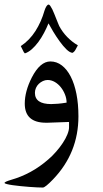

<svg xmlns="http://www.w3.org/2000/svg" viewBox="-45 -593 456 849"><path d="M301.8 -78.6Q301.8 83.5 189.5 200.2Q154.8 236.3 144.5 236.3Q135.3 236.3 119.1 235.6Q103 234.9 84.2 233.4Q65.4 231.9 46.1 230Q26.9 228 11 225.8Q-4.9 223.6 -14.9 220.9Q-24.9 218.3 -24.9 215.8Q-24.9 210.9 4.4 202.1Q48.8 189.5 89.8 167.2Q130.9 145 169.4 111.3Q187 96.2 203.6 77.1Q220.2 58.1 232.9 38.8Q245.6 19.5 252.9 1.5Q260.3 -16.6 260.3 -30.3V-53.7L165 -50.3H158.7Q64.5 -50.3 64.5 -134.8Q64.5 -189 95.7 -250.5Q132.3 -321.3 177.7 -321.3Q205.6 -321.3 228.5 -303.7Q251.5 -286.1 267.8 -254.2Q284.2 -222.2 293 -177.7Q301.8 -133.3 301.8 -78.6ZM249.5 -139.2Q249.5 -157.2 242.4 -175Q235.4 -192.9 223.9 -207.3Q212.4 -221.7 197.3 -230.5Q182.1 -239.3 165.5 -239.3Q154.8 -239.3 144.8 -234.6Q134.8 -230 126.7 -222.4Q118.7 -214.8 114 -204.3Q109.4 -193.8 109.4 -182.6Q109.4 -132.8 181.2 -132.8Q194.3 -132.8 211.4 -134.3Q228.5 -135.7 249.5 -139.2ZM46.9 -389.2Q85.4 -414.6 111.6 -455.6Q137.7 -496.6 151.9 -546.4Q155.8 -558.6 160.6 -565.7Q165.5 -572.8 169.9 -572.8Q173.3 -572.8 177.5 -566.9Q181.6 -561 186.3 -551.8Q190.9 -542.5 195.3 -531Q199.7 -519.5 204.1 -509Q208.5 -498.5 211.7 -490.2Q214.8 -481.9 216.8 -478Q231 -451.2 252.4 -429.2Q273.9 -407.2 299.3 -392.6Q293.9 -383.3 289.3 -374Q284.7 -364.7 275.9 -359.4Q264.2 -359.9 249 -374.5Q233.9 -389.2 218.8 -410.2Q203.6 -431.2 190.4 -453.1Q177.2 -475.1 169.4 -489.7Q161.1 -469.2 149.7 -447.5Q138.2 -425.8 124.5 -407.2Q110.8 -388.7 95.5 -375.2Q80.1 -361.8 64.9 -356.9Q63 -358.4 60.5 -362.3V-361.8Z"/></svg>

Font: XB Kayhan
Style: Regular
Weight: 400
Designer: Behnam
Foundry: Irmug
Version: Version 7.300 2009